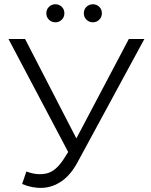

<svg xmlns="http://www.w3.org/2000/svg" viewBox="-20 -886 720 915"><path d="M85.4 -9.2 105.7 -68.7Q156.7 -49.2 201.6 -59.4Q246.6 -69.5 284.9 -130L318.9 -183.6L326.4 -193.1L593.9 -700H667.9L350.4 -114.3Q317.8 -53.2 274.5 -23.1Q231.2 7 182.8 9.2Q134.4 11.5 85.4 -9.2ZM323.9 -125.8 20.5 -700H99.6L364.3 -186.9ZM422.5 -779.7Q405.2 -779.7 392.3 -791.9Q379.5 -804.2 379.5 -822.7Q379.5 -841.6 392.3 -853.6Q405.2 -865.7 422.5 -865.7Q440.3 -865.7 452.9 -853.6Q465.5 -841.6 465.5 -822.7Q465.5 -804.2 452.9 -791.9Q440.3 -779.7 422.5 -779.7ZM243.8 -779.7Q226.4 -779.7 213.6 -791.9Q200.8 -804.2 200.8 -822.7Q200.8 -841.6 213.6 -853.6Q226.4 -865.7 243.8 -865.7Q261.6 -865.7 274.2 -853.6Q286.8 -841.6 286.8 -822.7Q286.8 -804.2 274.2 -791.9Q261.6 -779.7 243.8 -779.7Z"/></svg>

Font: Montserrat Thin
Style: Regular
Weight: 100
Designer: Julieta Ulanovsky
Foundry: Julieta Ulanovsky
Version: Version 9.000